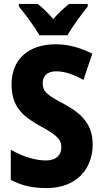

<svg xmlns="http://www.w3.org/2000/svg" viewBox="-20 -950 523 980"><path d="M181 -770H324C348 -812 398 -880 428 -917V-930H333C307 -910 282 -887 252 -853C223 -885 198 -911 172 -930H76V-917C107 -881 159 -810 181 -770ZM453 -212C453 -312 402 -367 309 -418C219 -465 198 -483 198 -527C198 -561 220 -586 267 -586C308 -586 355 -571 406 -542L451 -676C394 -705 332 -724 264 -724C124 -724 39 -646 39 -520C39 -404 96 -356 188 -305C273 -259 293 -238 293 -197C293 -159 267 -131 214 -131C161 -131 94 -151 35 -186V-32C94 -1 148 10 219 10C367 10 453 -85 453 -212Z"/></svg>

Font: Noto Sans Myanmar UI Condensed ExtraBold
Style: Regular
Weight: 800
Width: 3
Designer: Monotype Design Team
Foundry: Monotype Imaging Inc.
Version: Version 2.103